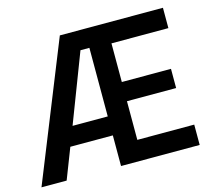

<svg xmlns="http://www.w3.org/2000/svg" viewBox="-115 -882 1140 1014"><g transform="rotate(-15 455.5 -375.0)"><path d="M856.2 -638.8H545V-427.5H813.8V-322.5H545V-111.2H856.2V0H426.2V-167.5H193.8L128.8 0H-8.8L292.5 -750H856.2ZM233.8 -271.2H426.2V-646.2H377.5Z"/></g></svg>

Font: Now Medium
Style: Regular
Weight: 500
Designer: Alfredo Marco Pradil
Foundry: Alfredo Marco Pradil
Version: Version 1.002;PS 001.002;hotconv 1.0.88;makeotf.lib2.5.64775